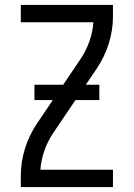

<svg xmlns="http://www.w3.org/2000/svg" viewBox="-20 -755 540 775"><path d="M64 0V-46Q64 -102 81 -156Q98 -210 129 -256L306 -518Q328 -551 341 -588.5Q354 -626 357 -665H64V-735H436V-689Q436 -633 419 -579Q402 -525 371 -479L194 -217Q172 -184 159 -146.5Q146 -109 143 -70H436V0ZM119 -351V-413H381V-351Z"/></svg>

Font: Iosevka Term Curly
Style: Regular
Weight: 400
Designer: Belleve Invis
Foundry: Belleve Invis
Version: Version 32.3.0